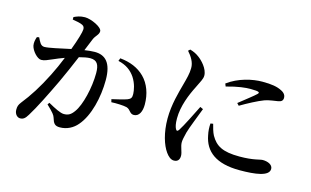

<svg xmlns="http://www.w3.org/2000/svg" viewBox="-96 -1046 2191 1352"><g transform="rotate(15 1000.0 -370.5)"><path d="M886 -201C924 -202 942 -241 942 -292C942 -369 917 -438 870 -485C824 -531 763 -555 691 -562L683 -541C742 -528 780 -499 807 -459C835 -416 843 -370 844 -343C845 -316 838 -306 816 -297C792 -288 745 -277 705 -268L710 -247C744 -249 801 -247 823 -241C854 -231 854 -201 886 -201ZM405 18C456 18 501 -6 531 -42C599 -120 632 -262 632 -387C632 -514 583 -559 506 -559C485 -559 457 -556 432 -552L468 -640C480 -670 505 -683 505 -709C505 -739 421 -777 377 -777C341 -777 316 -766 297 -757V-739C323 -735 356 -729 372 -720C384 -713 387 -704 387 -691C387 -672 369 -610 341 -536C265 -520 186 -501 153 -501C126 -501 116 -527 101 -557L85 -554C78 -534 73 -512 77 -490C85 -453 127 -407 155 -407C181 -407 198 -418 236 -433C255 -442 283 -453 313 -464C294 -417 273 -369 251 -326C199 -222 149 -145 97 -80C81 -59 77 -47 77 -23C77 9 98 29 118 29C140 29 154 20 173 -12C212 -74 269 -189 319 -294C347 -353 379 -428 407 -494C438 -502 466 -508 487 -508C537 -508 554 -479 554 -417C554 -311 522 -177 481 -122C459 -91 440 -80 408 -80C383 -80 342 -101 290 -130L280 -116C332 -66 339 -55 345 -38C357 3 368 18 405 18Z M1241 36C1268 36 1282 20 1282 -9C1282 -37 1262 -70 1262 -103C1262 -119 1267 -142 1276 -178C1286 -215 1326 -313 1346 -367L1324 -377C1299 -327 1246 -219 1222 -183C1213 -169 1204 -170 1198 -184C1192 -196 1186 -217 1186 -257C1186 -347 1224 -438 1256 -501C1280 -552 1294 -572 1294 -597C1294 -647 1244 -698 1217 -717C1197 -732 1178 -741 1151 -749L1138 -737C1167 -705 1192 -666 1191 -624C1191 -585 1180 -546 1167 -498C1151 -438 1122 -342 1122 -239C1122 -135 1149 -51 1182 -5C1199 19 1219 36 1241 36ZM1706 -18C1821 -18 1919 -31 1919 -84C1919 -115 1882 -130 1846 -130C1824 -130 1784 -111 1680 -111C1556 -111 1506 -141 1469 -206C1457 -228 1448 -262 1442 -286L1423 -283C1421 -258 1422 -227 1429 -197C1450 -87 1531 -18 1706 -18ZM1568 -471 1583 -455C1635 -486 1703 -522 1748 -539C1785 -551 1816 -553 1844 -558C1867 -562 1877 -572 1877 -592C1877 -607 1869 -625 1842 -638C1809 -655 1769 -662 1701 -662C1629 -662 1529 -640 1451 -582L1459 -562C1543 -586 1599 -591 1633 -591C1704 -591 1701 -582 1690 -570C1672 -552 1612 -506 1568 -471Z"/></g></svg>

Font: GenKiMin2 TW SB
Style: Regular
Weight: 600
Version: Version 2.100;PS 2.1;hotconv 16.6.51;makeotf.lib2.5.65220 DE